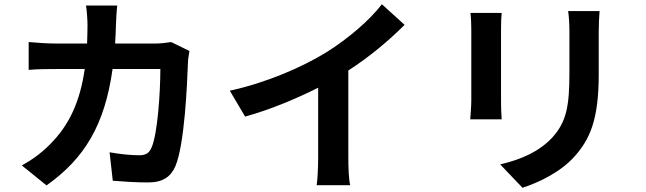

<svg xmlns="http://www.w3.org/2000/svg" viewBox="-20 -828 3040 904"><path d="M786 -630C761 -626 735 -623 710 -623H522C524 -652 525 -682 526 -713C527 -737 529 -779 532 -802H385C389 -778 392 -732 392 -710C392 -680 391 -651 390 -623H247C209 -623 157 -626 115 -630V-499C158 -503 213 -503 247 -503H379C357 -351 307 -239 214 -147C174 -106 125 -72 83 -49L199 45C378 -82 473 -239 510 -503H735C735 -395 722 -195 693 -132C682 -108 668 -97 636 -97C597 -97 545 -102 496 -111L511 23C560 27 620 31 677 31C746 31 784 5 806 -46C849 -148 861 -427 865 -535C865 -546 869 -571 872 -588Z M1620 -496C1719 -560 1809 -635 1885 -711L1778 -808C1722 -734 1618 -645 1517 -582C1405 -513 1237 -439 1062 -401L1134 -279C1250 -311 1375 -363 1478 -415V-87C1478 -43 1475 20 1471 44H1629C1622 19 1620 -43 1620 -87Z M2195 -767C2198 -745 2199 -710 2199 -691V-354C2199 -324 2195 -285 2194 -266H2342C2340 -289 2339 -328 2339 -353V-691C2339 -723 2340 -745 2342 -767ZM2655 -776C2659 -748 2661 -716 2661 -676V-486C2661 -330 2648 -255 2580 -180C2519 -115 2435 -77 2335 -54L2440 56C2513 33 2617 -16 2683 -89C2757 -171 2799 -263 2799 -478V-676C2799 -716 2801 -748 2803 -776Z"/></svg>

Font: Noto Sans Mono CJK JP Bold
Style: Regular
Weight: 700
Designer: Ryoko NISHIZUKA (kana & ideographs); Paul D. Hunt (Latin, Greek & Cyrillic); Wenlong ZHANG (bopomofo); Sandoll Communica
Foundry: Adobe Systems Incorporated
Version: Version 1.004;PS 1.004;hotconv 1.0.82;makeotf.lib2.5.63406